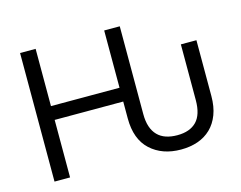

<svg xmlns="http://www.w3.org/2000/svg" viewBox="-101 -883 1316 1049"><g transform="rotate(-15 557.0 -358.5)"><path d="M176.1 -727.3V-403.4H563.9V-727.3H652V-230.1Q652 -189.3 662.1 -159.3Q672.2 -129.3 691.6 -109.6Q710.9 -89.8 739 -80.4Q767 -71 802.6 -71Q873.9 -71 911.4 -109.6Q948.9 -148.1 948.9 -230.1V-545.5H1036.9V-230.1Q1036.9 -170.1 1019.7 -125Q1002.5 -79.9 971.4 -49.9Q940.3 -19.9 897.4 -5Q854.4 9.9 802.6 9.9Q696.4 9.9 630 -51.1Q563.9 -111.9 563.9 -230.1V-325.3H176.1V0H88.1V-727.3Z"/></g></svg>

Font: Inter P
Style: Regular
Weight: 400
Designer: Rasmus Andersson
Foundry: rsms
Version: Version 3.018;git-588b23468